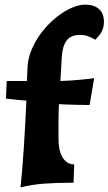

<svg xmlns="http://www.w3.org/2000/svg" viewBox="-20 -790 469 830"><path d="M96.2 -439.9 99.1 -500Q100.6 -533.7 113.3 -566.9Q126 -600.1 145.8 -629.9Q165.5 -659.7 190.9 -685.5Q216.3 -711.4 243.4 -730Q270.5 -748.5 297.6 -759.3Q324.7 -770 348.1 -770Q385.7 -770 407.5 -751.2Q429.2 -732.4 429.2 -695.8Q429.2 -681.6 426.3 -670.7Q423.3 -659.7 418.2 -650.6Q413.1 -641.6 406.2 -633.8Q399.4 -626 392.1 -618.2Q375.5 -627.9 360.1 -633.5Q344.7 -639.2 326.2 -639.2Q286.6 -639.2 268.3 -615Q250 -590.8 247.1 -543.9L241.2 -439.9Q262.2 -440.4 284.7 -441.9Q307.1 -443.4 327.1 -445.3Q347.2 -447.3 363 -449Q378.9 -450.7 387.2 -452.1L367.2 -335.9Q338.4 -336.4 313 -336.9Q291 -337.4 269 -338.1Q247.1 -338.9 234.9 -339.8Q233.9 -322.8 233.4 -303.2Q232.9 -283.7 232.9 -263.7Q232.9 -243.7 232.9 -224.6Q232.9 -205.6 232.9 -189Q232.9 -166 236.8 -146.2Q240.7 -126.5 249 -111.8Q257.3 -97.2 270 -88.4Q282.7 -79.6 300.8 -79.1L297.9 0H287.1Q222.7 0 170.4 3.9Q118.2 7.8 68.8 20Q76.7 -56.2 82.8 -149.4Q88.9 -242.7 94.2 -355Q84.5 -355.5 69.6 -356.9Q54.7 -358.4 40.5 -359.9Q23.9 -361.8 5.9 -363.8L8.8 -439.9Z"/></svg>

Font: Simonetta
Style: Black
Weight: 900
Designer: Gayaneh Bagdasaryan
Foundry: Brownfox
Version: Version 1.002